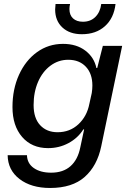

<svg xmlns="http://www.w3.org/2000/svg" viewBox="-20 -757 643 954"><path d="M18 14H114Q115 55 148 78Q181 101 234 101Q294 101 330.5 68.5Q367 36 379 -25L398 -114H394Q367 -71 320.5 -46Q274 -21 219 -21Q138 -21 90 -76.5Q42 -132 42 -225Q42 -314 74.5 -385.5Q107 -457 164 -498Q221 -539 293 -539Q360 -539 404 -505.5Q448 -472 459 -419H463L491 -529H587L483 -30Q463 67 401 122Q339 177 229 177Q135 177 77 132.5Q19 88 18 14ZM424 -241 436 -295Q439 -315 439 -332Q439 -391 406.5 -425.5Q374 -460 319 -460Q270 -460 230.5 -430.5Q191 -401 169 -350Q147 -299 147 -235Q147 -170 179.5 -135Q212 -100 266 -100Q327 -100 369.5 -139.5Q412 -179 424 -241ZM254 -710Q255 -724 256 -737H328Q325 -724 325 -712Q325 -682 343 -665.5Q361 -649 392 -649Q430 -649 454 -673Q478 -697 483 -737H554Q546 -667 501.5 -627Q457 -587 387 -587Q326 -587 290 -620.5Q254 -654 254 -710Z"/></svg>

Font: Mona Sans Medium
Style: Italic
Weight: 500
Italic angle: -11.7°
Designer: Deni Anggara
Foundry: GitHub
Version: Version 2.000